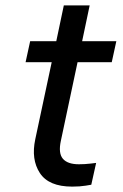

<svg xmlns="http://www.w3.org/2000/svg" viewBox="-20 -683 457 713"><path d="M248 10Q161 10 128 -40.5Q95 -91 111 -166L172 -452H75L92 -530H189L217 -663H313L285 -530H412L395 -452H268L206 -160Q196 -114 213.5 -93.5Q231 -73 273 -73Q295 -73 316 -75.5Q337 -78 337 -78L319 3Q319 3 298 6.5Q277 10 248 10Z"/></svg>

Font: Be Vietnam Pro
Style: Italic
Weight: 400
Italic angle: -12°
Designer: Lam Bao, Tony Le, Vietanh Nguyen
Foundry: Yellow Type Foundry
Version: Version 1.002; ttfautohint (v1.8.3)